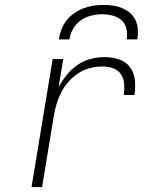

<svg xmlns="http://www.w3.org/2000/svg" viewBox="-20 -760 640 780"><path d="M108 0 194 -520H237L218 -406Q232 -432 251 -455.5Q270 -479 294.5 -496Q319 -513 347.5 -520.5Q376 -528 404 -528Q434 -528 462.5 -519Q491 -510 508 -487.5Q525 -465 528 -435Q531 -405 526 -374H483Q486 -397 484.5 -419Q483 -441 471.5 -458Q460 -475 440 -482.5Q420 -490 397 -490Q373 -490 348 -484Q323 -478 300.5 -464Q278 -450 260 -430Q242 -410 230 -387Q218 -364 210.5 -340Q203 -316 199 -291L151 0ZM219 -600Q222 -620 229.5 -640Q237 -660 250.5 -677Q264 -694 282 -706.5Q300 -719 320 -726.5Q340 -734 360.5 -737Q381 -740 401 -740Q421 -740 440.5 -737Q460 -734 477.5 -726.5Q495 -719 509 -706.5Q523 -694 531 -677Q539 -660 540 -640Q541 -620 538 -600H495Q498 -622 493.5 -643Q489 -664 474 -677.5Q459 -691 438 -696.5Q417 -702 395 -702Q373 -702 350.5 -696.5Q328 -691 308.5 -677.5Q289 -664 277 -643Q265 -622 262 -600Z"/></svg>

Font: Iosevka SS04 XLt Ex Obl
Style: Regular
Weight: 200
Width: 7
Italic angle: -9°
Monospace: yes
Designer: Belleve Invis
Foundry: Belleve Invis
Version: Version 19.0.0; ttfautohint (v1.8.4)